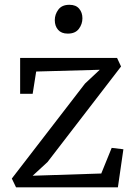

<svg xmlns="http://www.w3.org/2000/svg" viewBox="-20 -800 576 820"><path d="M406 -502 134.5 -494.5 119.5 -399.5H66V-552.5H480L497 -516L183 -108L119.5 -49.5L412.5 -59L457 -168.5L507 -162.5L483.5 0H48.5L30.5 -37.5L343 -443ZM269 -656.5Q242 -656.5 228 -672.8Q214 -689 214 -714Q214 -738.5 229.2 -759Q244.5 -779.5 276 -779.5H277Q304 -779.5 318 -763Q332 -746.5 332 -722Q332 -697 316.8 -676.8Q301.5 -656.5 270 -656.5Z"/></svg>

Font: Merriweather 24pt Light
Style: Regular
Weight: 300
Designer: Eben Sorkin
Foundry: Eben Sorkin
Version: Version 2.100